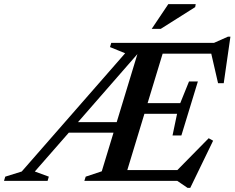

<svg xmlns="http://www.w3.org/2000/svg" viewBox="-94 -878 1139 932"><path d="M75 -45.5 143 -20.5 137 0H-74.5L-68.5 -20.5L11.5 -45.5L513.5 -619.5L440 -649.5L446 -670H945L1012.5 -700H1024.5L992 -474H964.5L931.5 -617.5H695.5L622.5 -377.5H781L823.5 -482.5H866.5L786.5 -220.5H743.5L765.5 -325.5H607L524 -52.5H767L919 -207L940.5 -195L829.5 34H816.5L766.5 0H315.5L322 -20.5L400 -46.5L457 -234H240ZM284.5 -285H472.5L573 -615.5ZM642.5 -738 723 -858H856L853.5 -843.5L686.5 -738Z"/></svg>

Font: Newsreader Text SemiBold
Style: Italic
Weight: 600
Italic angle: -17°
Designer: Hugues Gentile
Foundry: Production Type
Version: Version 1.001